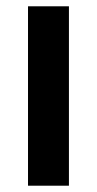

<svg xmlns="http://www.w3.org/2000/svg" viewBox="-20 -590 308 610"><path d="M69 -570H134H199V0H69Z"/></svg>

Font: Bounded
Style: Regular
Weight: 400
Designer: Vlad Churkin
Version: Version 1.0